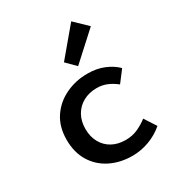

<svg xmlns="http://www.w3.org/2000/svg" viewBox="-189 -919 978 1054"><g transform="rotate(-30 300.0 -392.0)"><path d="M344 12Q267 12 205.5 -18.5Q144 -49 108.5 -106.5Q73 -164 73 -245Q73 -327 111.5 -384.5Q150 -442 214 -472.5Q278 -503 352 -503Q412 -503 458 -483.5Q504 -464 534 -434L479 -362Q450 -385 420.5 -397Q391 -409 358 -409Q309 -409 271.5 -388.5Q234 -368 213 -331Q192 -294 192 -245Q192 -196 212.5 -159Q233 -122 269.5 -102Q306 -82 355 -82Q397 -82 432 -98Q467 -114 495 -136L543 -62Q501 -26 449 -7Q397 12 344 12ZM330 -564 273 -621 420 -796 500 -719Z"/></g></svg>

Font: Source Code Pro SemiBold
Style: Regular
Weight: 600
Monospace: yes
Designer: Paul D. Hunt, Teo Tuominen
Foundry: Adobe Systems Incorporated
Version: Version 1.018;hotconv 1.0.116;makeotfexe 2.5.65601